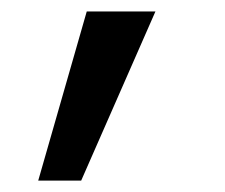

<svg xmlns="http://www.w3.org/2000/svg" viewBox="-20 -148 393 336"><path d="M46.9 168 131.8 -127.9H252L122.1 168Z"/></svg>

Font: Gothic A1 Medium
Style: Regular
Weight: 500
Designer: HanYang I&C Co.,Ltd.
Foundry: HanYang I&C Co.,Ltd.
Version: Version 2.50